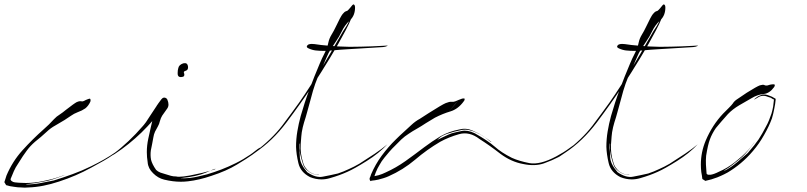

<svg xmlns="http://www.w3.org/2000/svg" viewBox="-64 -864 3727 887"><path d="M333 -402.3Q344.7 -407.2 349.6 -408.2Q352.5 -408.2 353.5 -406.2Q355.5 -400.4 353.5 -394.5Q344.7 -375 330.1 -363.3Q314.5 -352.5 294.9 -345.7Q277.3 -338.9 263.7 -329.1Q250 -320.3 234.4 -309.6Q212.9 -296.9 191.4 -284.2Q169.9 -272.5 151.4 -254.9Q138.7 -243.2 125 -231.4Q111.3 -220.7 97.7 -209Q75.2 -189.5 59.6 -168Q43.9 -147.5 18.6 -106.4Q7.8 -90.8 0 -73.2Q-7.8 -55.7 -14.6 -38.1Q-16.6 -32.2 -9.8 -27.3Q-3.9 -22.5 4.9 -21.5Q16.6 -19.5 55.7 -18.6Q93.8 -18.6 134.8 -27.3Q175.8 -35.2 206.1 -45.9Q237.3 -56.6 237.3 -56.6Q237.3 -55.7 204.1 -43.9Q170.9 -31.2 143.6 -26.4Q89.8 -15.6 71.3 -14.6Q51.8 -13.7 51.8 -12.7Q51.8 -14.6 58.6 -12.7Q64.5 -10.7 91.8 -13.7Q107.4 -14.6 129.9 -19.5Q152.3 -23.4 184.6 -30.3Q228.5 -43.9 271.5 -59.6Q314.5 -75.2 356.4 -95.7Q420.9 -127 465.8 -158.2Q509.8 -188.5 510.7 -187.5Q510.7 -187.5 497.1 -176.8Q483.4 -166 452.1 -144.5Q425.8 -126 356.4 -88.9Q287.1 -50.8 209 -25.4Q170.9 -12.7 135.7 -5.9Q100.6 1 67.4 2Q59.6 2.9 50.8 2.9Q43 2.9 34.2 2Q17.6 2 1 -1Q-8.8 -2 -17.6 -3.9Q-26.4 -6.8 -36.1 -8.8Q-38.1 -13.7 -35.2 -7.8Q-32.2 -2.9 -43.9 -22.5Q-41 -29.3 -39.1 -37.1Q-37.1 -44.9 -34.2 -52.7Q-6.8 -118.2 40 -169.9Q86.9 -221.7 137.7 -266.6Q150.4 -278.3 162.1 -289.1Q173.8 -300.8 185.5 -313.5Q197.3 -326.2 211.9 -335Q226.6 -344.7 239.3 -355.5Q279.3 -386.7 291 -392.6Q302.7 -397.5 307.6 -396.5Q311.5 -395.5 316.4 -395.5Q321.3 -395.5 333 -402.3Q333 -402.3 324.2 -383.8Q315.4 -366.2 309.6 -354.5Q309.6 -354.5 333 -402.3Z M759.8 -549.8Q762.7 -564.5 782.2 -571.3Q787.1 -572.3 791 -572.3Q802.7 -572.3 804.7 -555.7Q804.7 -553.7 804.7 -552.7Q804.7 -540 793.9 -537.1Q781.2 -534.2 787.1 -523.4Q788.1 -520.5 787.1 -515.6Q786.1 -509.8 778.3 -508.8Q774.4 -507.8 771.5 -507.8Q757.8 -507.8 756.8 -521.5Q756.8 -524.4 756.8 -528.3Q756.8 -540 759.8 -549.8ZM690.4 -368.2Q647.5 -308.6 589.8 -252Q531.2 -195.3 466.8 -153.3Q458 -147.5 449.2 -143.6Q447.3 -143.6 447.3 -143.6Q446.3 -144.5 464.8 -157.2Q494.1 -178.7 529.3 -211.9Q564.5 -245.1 593.8 -279.3Q599.6 -285.2 610.4 -299.8Q621.1 -315.4 632.8 -334Q650.4 -360.4 667 -385.7Q683.6 -410.2 689.5 -412.1Q692.4 -413.1 694.3 -413.1Q704.1 -413.1 705.1 -404.3Q705.1 -402.3 704.1 -398.4Q700.2 -380.9 690.4 -368.2ZM687.5 -401.4Q693.4 -412.1 698.2 -412.1Q699.2 -412.1 700.2 -412.1Q706.1 -410.2 709 -404.3Q719.7 -378.9 709 -363.3Q699.2 -348.6 685.5 -330.1Q678.7 -319.3 674.8 -304.7Q671.9 -291 665 -279.3Q659.2 -267.6 652.3 -255.9Q646.5 -243.2 644.5 -229.5Q640.6 -205.1 638.7 -198.2Q636.7 -190.4 632.8 -168.9Q629.9 -146.5 633.8 -126Q638.7 -105.5 657.2 -79.1Q665 -71.3 677.7 -66.4Q689.5 -62.5 703.1 -58.6Q714.8 -54.7 725.6 -51.8Q736.3 -48.8 750 -48.8Q758.8 -45.9 784.2 -48.8Q809.6 -51.8 838.9 -58.6Q874 -65.4 903.3 -74.2Q932.6 -82 931.6 -84Q929.7 -85.9 886.7 -66.4Q843.8 -47.9 769.5 -41Q785.2 -39.1 813.5 -42Q840.8 -44.9 892.6 -58.6Q925.8 -68.4 959 -81.1Q992.2 -93.8 1025.4 -110.4Q1043 -119.1 1059.6 -128.9Q1075.2 -139.6 1091.8 -149.4Q1099.6 -154.3 1119.1 -169.9Q1138.7 -185.5 1147.5 -183.6Q1147.5 -183.6 1136.7 -174.8Q1125 -166 1100.6 -148.4Q1079.1 -132.8 1030.3 -103.5Q982.4 -74.2 913.1 -51.8Q856.4 -32.2 804.7 -26.4Q788.1 -24.4 771.5 -24.4Q734.4 -24.4 694.3 -34.2Q666 -41 643.6 -63.5Q620.1 -85.9 618.2 -114.3Q614.3 -137.7 614.3 -161.1Q614.3 -192.4 621.1 -223.6Q632.8 -278.3 645.5 -330.1Q656.2 -372.1 662.1 -378.9Q668 -385.7 673.8 -387.7Q676.8 -387.7 679.7 -390.6Q682.6 -392.6 687.5 -401.4Q687.5 -401.4 693.4 -383.8Q699.2 -367.2 703.1 -355.5Q703.1 -355.5 687.5 -401.4Z M1554.7 -829.1Q1564.5 -842.8 1569.3 -843.8Q1570.3 -843.8 1571.3 -842.8Q1576.2 -838.9 1576.2 -832Q1577.1 -793 1552.7 -770.5Q1528.3 -748 1513.7 -716.8Q1502.9 -694.3 1489.3 -674.8Q1475.6 -655.3 1462.9 -634.8Q1453.1 -619.1 1446.3 -602.5Q1439.5 -585 1431.6 -568.4Q1417 -538.1 1404.3 -507.8Q1391.6 -477.5 1381.8 -444.3Q1375 -419.9 1368.2 -394.5Q1361.3 -370.1 1354.5 -344.7Q1348.6 -322.3 1340.8 -298.8Q1334 -276.4 1330.1 -252.9Q1328.1 -240.2 1325.2 -198.2Q1322.3 -155.3 1335.9 -114.3Q1339.8 -98.6 1347.7 -88.9Q1355.5 -78.1 1364.3 -71.3Q1381.8 -59.6 1396.5 -57.6Q1411.1 -55.7 1410.2 -56.6Q1410.2 -53.7 1392.6 -57.6Q1374 -61.5 1357.4 -75.2Q1350.6 -80.1 1344.7 -87.9Q1338.9 -95.7 1335.9 -105.5Q1318.4 -159.2 1320.3 -180.7Q1322.3 -202.1 1319.3 -201.2Q1319.3 -201.2 1319.3 -198.2Q1319.3 -195.3 1318.4 -180.7Q1320.3 -168 1321.3 -137.7Q1322.3 -106.4 1355.5 -68.4Q1395.5 -41 1427.7 -47.9Q1459 -53.7 1497.1 -62.5Q1523.4 -71.3 1547.9 -83Q1572.3 -93.8 1595.7 -107.4Q1629.9 -128.9 1668 -154.3Q1705.1 -179.7 1725.6 -197.3Q1687.5 -156.2 1629.9 -120.1Q1572.3 -84 1541 -70.3Q1504.9 -53.7 1460 -41Q1440.4 -35.2 1420.9 -35.2Q1394.5 -35.2 1368.2 -45.9Q1324.2 -68.4 1314.5 -110.4Q1304.7 -151.4 1303.7 -185.5Q1303.7 -221.7 1309.6 -256.8Q1315.4 -292 1325.2 -328.1Q1342.8 -390.6 1365.2 -450.2Q1387.7 -510.7 1413.1 -570.3Q1422.9 -593.8 1435.5 -618.2Q1448.2 -642.6 1453.1 -668Q1457 -686.5 1467.8 -704.1Q1478.5 -721.7 1486.3 -738.3Q1509.8 -788.1 1518.6 -798.8Q1527.3 -809.6 1533.2 -811.5Q1536.1 -812.5 1541 -814.5Q1544.9 -817.4 1554.7 -829.1Q1554.7 -829.1 1553.7 -807.6Q1552.7 -786.1 1552.7 -772.5Q1552.7 -772.5 1554.7 -829.1ZM1360.4 -658.2Q1367.2 -661.1 1376 -661.1Q1381.8 -661.1 1389.6 -660.2Q1408.2 -657.2 1418.9 -656.2Q1439.5 -654.3 1460 -652.3Q1480.5 -650.4 1501 -649.4Q1550.8 -646.5 1602.5 -648.4Q1654.3 -649.4 1704.1 -652.3Q1726.6 -654.3 1727.5 -652.3Q1727.5 -652.3 1724.6 -651.4Q1715.8 -647.5 1705.1 -646.5Q1665 -643.6 1625 -641.6Q1585 -638.7 1544.9 -636.7Q1508.8 -634.8 1469.7 -630.9Q1451.2 -628.9 1432.6 -628.9Q1413.1 -628.9 1394.5 -630.9Q1377.9 -632.8 1361.3 -640.6Q1352.5 -644.5 1353.5 -649.4Q1353.5 -653.3 1360.4 -658.2ZM1533.2 -724.6Q1499 -659.2 1460 -595.7Q1420.9 -531.2 1380.9 -469.7Q1325.2 -385.7 1259.8 -298.8Q1194.3 -211.9 1114.3 -159.2Q1096.7 -146.5 1081.1 -136.7Q1077.1 -133.8 1077.1 -133.8Q1077.1 -134.8 1113.3 -162.1Q1190.4 -219.7 1239.3 -283.2Q1287.1 -346.7 1318.4 -390.6Q1345.7 -429.7 1370.1 -467.8Q1394.5 -506.8 1419.9 -546.9Q1442.4 -584 1463.9 -621.1Q1485.4 -658.2 1506.8 -695.3Q1519.5 -718.8 1536.1 -743.2Q1551.8 -768.6 1558.6 -793.9Q1565.4 -803.7 1566.4 -803.7Q1567.4 -803.7 1567.4 -802.7Q1567.4 -799.8 1561.5 -785.2Q1548.8 -752.9 1533.2 -724.6Z M2054.7 -402.3Q2072.3 -410.2 2079.1 -409.2Q2082 -409.2 2082 -408.2Q2084 -402.3 2078.1 -395.5Q2052.7 -360.4 2017.6 -349.6Q1981.4 -338.9 1945.3 -320.3Q1924.8 -308.6 1903.3 -294.9Q1882.8 -281.2 1862.3 -269.5Q1842.8 -258.8 1824.2 -246.1Q1805.7 -234.4 1790 -219.7Q1757.8 -187.5 1748 -177.7Q1738.3 -168 1711.9 -135.7Q1698.2 -119.1 1689.5 -102.5Q1679.7 -86.9 1671.9 -67.4Q1668.9 -59.6 1666 -50.8Q1663.1 -43 1660.2 -35.2Q1661.1 -33.2 1653.3 -43.9Q1645.5 -54.7 1651.4 -46.9Q1668 -50.8 1685.5 -54.7Q1702.1 -59.6 1717.8 -67.4Q1765.6 -88.9 1809.6 -120.1Q1854.5 -152.3 1895.5 -183.6Q1931.6 -210.9 1970.7 -234.4Q2010.7 -256.8 2056.6 -265.6Q2088.9 -274.4 2119.1 -260.7Q2150.4 -247.1 2167 -236.3Q2185.5 -223.6 2196.3 -215.8Q2206.1 -208 2206.1 -208Q2206.1 -205.1 2186.5 -221.7Q2167 -238.3 2137.7 -251Q2121.1 -258.8 2104.5 -262.7Q2086.9 -266.6 2069.3 -263.7Q1988.3 -247.1 1966.8 -227.5Q1945.3 -207 1943.4 -210.9Q1943.4 -211.9 1980.5 -229.5Q2017.6 -247.1 2022.5 -248Q2040 -252.9 2068.4 -258.8Q2096.7 -264.6 2129.9 -248Q2190.4 -213.9 2221.7 -186.5Q2252 -159.2 2300.8 -134.8Q2333 -120.1 2381.8 -110.4Q2430.7 -101.6 2505.9 -141.6Q2542 -161.1 2565.4 -178.7Q2589.8 -196.3 2589.8 -195.3Q2588.9 -196.3 2573.2 -179.7Q2556.6 -163.1 2510.7 -135.7Q2491.2 -125 2449.2 -109.4Q2407.2 -94.7 2352.5 -106.4Q2297.9 -116.2 2248 -153.3Q2199.2 -191.4 2151.4 -221.7Q2104.5 -257.8 2056.6 -244.1Q2008.8 -230.5 1969.7 -209Q1908.2 -172.9 1853.5 -126Q1797.9 -79.1 1731.4 -49.8Q1720.7 -44.9 1708 -41Q1696.3 -37.1 1683.6 -34.2Q1675.8 -33.2 1668 -31.2Q1660.2 -30.3 1652.3 -29.3Q1650.4 -27.3 1649.4 -27.3Q1647.5 -27.3 1645.5 -30.3Q1643.6 -33.2 1643.6 -37.1Q1643.6 -39.1 1643.6 -41Q1645.5 -44.9 1647.5 -49.8Q1649.4 -53.7 1650.4 -58.6Q1669.9 -104.5 1699.2 -144.5Q1729.5 -185.5 1764.6 -219.7Q1782.2 -237.3 1800.8 -253.9Q1818.4 -270.5 1836.9 -287.1Q1854.5 -303.7 1876 -315.4Q1896.5 -328.1 1917 -341.8Q1978.5 -380.9 1995.1 -387.7Q2012.7 -394.5 2019.5 -393.6Q2023.4 -393.6 2030.3 -393.6Q2036.1 -393.6 2054.7 -402.3Q2054.7 -402.3 2037.1 -381.8Q2020.5 -360.4 2008.8 -346.7Q2008.8 -346.7 2054.7 -402.3Z M2988.3 -829.1Q2998 -842.8 3002.9 -843.8Q3003.9 -843.8 3004.9 -842.8Q3009.8 -838.9 3009.8 -832Q3010.7 -793 2986.3 -770.5Q2961.9 -748 2947.3 -716.8Q2936.5 -694.3 2922.9 -674.8Q2909.2 -655.3 2896.5 -634.8Q2886.7 -619.1 2879.9 -602.5Q2873 -585 2865.2 -568.4Q2850.6 -538.1 2837.9 -507.8Q2825.2 -477.5 2815.4 -444.3Q2808.6 -419.9 2801.8 -394.5Q2794.9 -370.1 2788.1 -344.7Q2782.2 -322.3 2774.4 -298.8Q2767.6 -276.4 2763.7 -252.9Q2761.7 -240.2 2758.8 -198.2Q2755.9 -155.3 2769.5 -114.3Q2773.4 -98.6 2781.2 -88.9Q2789.1 -78.1 2797.9 -71.3Q2815.4 -59.6 2830.1 -57.6Q2844.7 -55.7 2843.8 -56.6Q2843.8 -53.7 2826.2 -57.6Q2807.6 -61.5 2791 -75.2Q2784.2 -80.1 2778.3 -87.9Q2772.5 -95.7 2769.5 -105.5Q2752 -159.2 2753.9 -180.7Q2755.9 -202.1 2752.9 -201.2Q2752.9 -201.2 2752.9 -198.2Q2752.9 -195.3 2752 -180.7Q2753.9 -168 2754.9 -137.7Q2755.9 -106.4 2789.1 -68.4Q2829.1 -41 2861.3 -47.9Q2892.6 -53.7 2930.7 -62.5Q2957 -71.3 2981.4 -83Q3005.9 -93.8 3029.3 -107.4Q3063.5 -128.9 3101.6 -154.3Q3138.7 -179.7 3159.2 -197.3Q3121.1 -156.2 3063.5 -120.1Q3005.9 -84 2974.6 -70.3Q2938.5 -53.7 2893.6 -41Q2874 -35.2 2854.5 -35.2Q2828.1 -35.2 2801.8 -45.9Q2757.8 -68.4 2748 -110.4Q2738.3 -151.4 2737.3 -185.5Q2737.3 -221.7 2743.2 -256.8Q2749 -292 2758.8 -328.1Q2776.4 -390.6 2798.8 -450.2Q2821.3 -510.7 2846.7 -570.3Q2856.4 -593.8 2869.1 -618.2Q2881.8 -642.6 2886.7 -668Q2890.6 -686.5 2901.4 -704.1Q2912.1 -721.7 2919.9 -738.3Q2943.4 -788.1 2952.1 -798.8Q2960.9 -809.6 2966.8 -811.5Q2969.7 -812.5 2974.6 -814.5Q2978.5 -817.4 2988.3 -829.1Q2988.3 -829.1 2987.3 -807.6Q2986.3 -786.1 2986.3 -772.5Q2986.3 -772.5 2988.3 -829.1ZM2793.9 -658.2Q2800.8 -661.1 2809.6 -661.1Q2815.4 -661.1 2823.2 -660.2Q2841.8 -657.2 2852.5 -656.2Q2873 -654.3 2893.6 -652.3Q2914.1 -650.4 2934.6 -649.4Q2984.4 -646.5 3036.1 -648.4Q3087.9 -649.4 3137.7 -652.3Q3160.2 -654.3 3161.1 -652.3Q3161.1 -652.3 3158.2 -651.4Q3149.4 -647.5 3138.7 -646.5Q3098.6 -643.6 3058.6 -641.6Q3018.6 -638.7 2978.5 -636.7Q2942.4 -634.8 2903.3 -630.9Q2884.8 -628.9 2866.2 -628.9Q2846.7 -628.9 2828.1 -630.9Q2811.5 -632.8 2794.9 -640.6Q2786.1 -644.5 2787.1 -649.4Q2787.1 -653.3 2793.9 -658.2ZM2966.8 -724.6Q2932.6 -659.2 2893.6 -595.7Q2854.5 -531.2 2814.5 -469.7Q2758.8 -385.7 2693.4 -298.8Q2627.9 -211.9 2547.9 -159.2Q2530.3 -146.5 2514.6 -136.7Q2510.7 -133.8 2510.7 -133.8Q2510.7 -134.8 2546.9 -162.1Q2624 -219.7 2672.9 -283.2Q2720.7 -346.7 2752 -390.6Q2779.3 -429.7 2803.7 -467.8Q2828.1 -506.8 2853.5 -546.9Q2876 -584 2897.5 -621.1Q2918.9 -658.2 2940.4 -695.3Q2953.1 -718.8 2969.7 -743.2Q2985.4 -768.6 2992.2 -793.9Q2999 -803.7 3000 -803.7Q3001 -803.7 3001 -802.7Q3001 -799.8 2995.1 -785.2Q2982.4 -752.9 2966.8 -724.6Z M3493.2 -472.7Q3502.9 -474.6 3508.8 -474.6Q3514.6 -474.6 3515.6 -471.7Q3515.6 -465.8 3511.7 -460.9Q3491.2 -432.6 3463.9 -429.7Q3435.5 -426.8 3409.2 -411.1Q3381.8 -395.5 3351.6 -377.9Q3320.3 -359.4 3298.8 -336.9Q3276.4 -311.5 3269.5 -303.7Q3262.7 -295.9 3243.2 -272.5Q3225.6 -247.1 3215.8 -220.7Q3206.1 -195.3 3198.2 -144.5Q3196.3 -124 3197.3 -103.5Q3198.2 -83 3200.2 -62.5Q3201.2 -57.6 3210 -56.6Q3218.8 -55.7 3227.5 -58.6Q3240.2 -61.5 3277.3 -80.1Q3313.5 -98.6 3346.7 -127.9Q3380.9 -155.3 3402.3 -182.6Q3422.9 -210 3423.8 -210Q3423.8 -210 3401.4 -180.7Q3378.9 -150.4 3355.5 -130.9Q3311.5 -94.7 3293.9 -84Q3276.4 -74.2 3277.3 -73.2Q3275.4 -75.2 3283.2 -76.2Q3290 -77.1 3314.5 -93.8Q3327.1 -102.5 3345.7 -118.2Q3364.3 -133.8 3390.6 -157.2Q3423.8 -195.3 3440.4 -219.7Q3457 -245.1 3475.6 -281.2Q3482.4 -293 3488.3 -307.6Q3494.1 -321.3 3500 -338.9Q3504.9 -355.5 3507.8 -372.1Q3509.8 -388.7 3511.7 -405.3Q3508.8 -403.3 3502 -409.2Q3495.1 -414.1 3488.3 -415Q3460 -427.7 3439.5 -415Q3419.9 -402.3 3419.9 -405.3Q3419.9 -405.3 3423.8 -408.2Q3426.8 -411.1 3433.6 -416Q3440.4 -420.9 3455.1 -425.8Q3469.7 -430.7 3490.2 -421.9Q3496.1 -419.9 3502.9 -417Q3508.8 -414.1 3514.6 -410.2Q3516.6 -409.2 3516.6 -410.2Q3516.6 -411.1 3519.5 -405.3Q3517.6 -382.8 3512.7 -360.4Q3508.8 -338.9 3502 -316.4Q3488.3 -279.3 3465.8 -240.2Q3443.4 -200.2 3415 -167Q3387.7 -134.8 3358.4 -110.4Q3329.1 -85.9 3297.9 -67.4Q3282.2 -58.6 3266.6 -51.8Q3250 -43.9 3233.4 -39.1Q3223.6 -35.2 3213.9 -33.2Q3204.1 -31.2 3194.3 -28.3Q3189.5 -31.2 3195.3 -28.3Q3196.3 -27.3 3196.3 -27.3Q3196.3 -27.3 3180.7 -37.1Q3179.7 -44.9 3178.7 -52.7Q3176.8 -61.5 3175.8 -69.3Q3173.8 -86.9 3173.8 -103.5Q3173.8 -161.1 3196.3 -214.8Q3226.6 -286.1 3276.4 -338.9Q3289.1 -352.5 3302.7 -365.2Q3316.4 -378.9 3321.3 -385.7Q3328.1 -397.5 3343.8 -407.2Q3358.4 -417 3385.7 -435.5Q3432.6 -464.8 3446.3 -469.7Q3460 -473.6 3465.8 -471.7Q3468.8 -469.7 3474.6 -468.8Q3479.5 -467.8 3493.2 -472.7Q3493.2 -472.7 3480.5 -456.1Q3466.8 -439.5 3459 -428.7Q3459 -428.7 3493.2 -472.7Z"/></svg>

Font: Margalida Font
Style: Regular
Weight: 400
Designer: Mateu Riera. mateurierasureda@hotmail.com
Version: Version 1.0